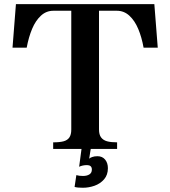

<svg xmlns="http://www.w3.org/2000/svg" viewBox="-20 -720 823 928"><path d="M324.5 -94V-700H458.5V-94Q458.5 -69.5 468.5 -56Q478.5 -42.5 497.2 -37.2Q516 -32 546 -32V0H237V-32Q269 -32 287.8 -37.2Q306.5 -42.5 315.5 -56Q324.5 -69.5 324.5 -94ZM57 -700H354V-668H238Q203.5 -668 177.8 -644.2Q152 -620.5 135.2 -580.5Q118.5 -540.5 109 -489.5H40.5ZM545 -668H429V-700H726L742.5 -489.5H674Q665 -540 648.2 -580Q631.5 -620 605.5 -644Q579.5 -668 545 -668ZM340.5 183.5 349 126.5Q363 130.5 381 130.5Q400 130.5 412 123Q424 115.5 424 99.5Q424 88.5 417.8 83.2Q411.5 78 401 78Q379.5 78 362.5 86L374 0H418.5L411 47Q414.5 43 425.2 39Q436 35 451 35Q474.5 35 488 51.2Q501.5 67.5 501.5 93Q501.5 125.5 483 146.8Q464.5 168 436.8 177.8Q409 187.5 380.5 187.5Q354 187.5 340.5 183.5Z"/></svg>

Font: Didactic
Style: Regular
Weight: 400
Designer: Tyler Finck
Foundry: Etcetera Type Co
Version: Version 3.007;FEAKit 1.0